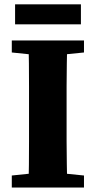

<svg xmlns="http://www.w3.org/2000/svg" viewBox="-20 -838 428 858"><path d="M32.7 0V-53.7L177.8 -68.7H207.3L355.3 -53.7V0ZM106.7 0Q108.7 -51 109.2 -102Q109.7 -153 109.7 -205.5Q109.7 -258 109.7 -310V-347Q109.7 -398.8 109.7 -450.7Q109.7 -502.5 109.2 -554.4Q108.7 -606.3 106.7 -657.3H280.6Q279.6 -607.3 278.6 -555.4Q277.6 -503.6 277.6 -451.8Q277.6 -400 277.6 -347V-310.7Q277.6 -259 277.6 -207Q277.6 -155 278.6 -103.5Q279.6 -52 280.6 0ZM32.7 -603.5V-657.3H355.3V-603.5L207.3 -588.5H177.8ZM47.4 -729.3V-818.5H341.6V-729.3Z"/></svg>

Font: Source Serif 4 Variable
Style: Regular
Weight: 400
Designer: Frank Grießhammer
Foundry: Adobe
Version: Version 4.005;hotconv 1.1.0;makeotfexe 2.6.0